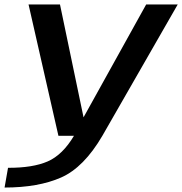

<svg xmlns="http://www.w3.org/2000/svg" viewBox="-60 -609 816 861"><path d="M202 0H399L737 -589H595.5L315 -83.5H314.5L209 -589H68ZM-39.5 232Q112 232 214 187Q316 142 399 0L272 -0.5Q221 85.5 154 114.8Q87 144 -24 143.5Z"/></svg>

Font: Anybody Expanded Medium
Style: Italic
Weight: 500
Width: 7
Italic angle: -10°
Version: Version 1.113;gftools[0.9.25]